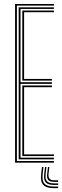

<svg xmlns="http://www.w3.org/2000/svg" viewBox="-20 -820 315 968"><path d="M56 0V-800H251.8V-791.8H65.2V-8.2H251.8V0ZM74.2 -16.8V-783.2H251.8V-775H83.5V-405.5H241.8V-397.2H83.5V-25H251.8V-16.8ZM92.5 -413.8V-766.8H251.8V-758.5H101.5V-422.2H241.8V-413.8ZM92.5 -33.2V-389H241.8V-380.5H101.5V-41.5H251.8V-33.2ZM199 22 195 58Q191.2 91.5 204.5 106Q217.8 120.5 252.2 120.5H273.2V128.5H252.2Q213.2 128.5 198.2 112.1Q183.2 95.8 187.5 58L191.5 22ZM228.8 22 224.8 56.2Q221.2 89 252.2 89H273.2V96.8H252.2Q231 96.8 223 87.2Q215 77.8 217.8 56.2L221.8 22ZM214 22 210 57.2Q207 82.5 216.8 93.5Q226.5 104.5 252.2 104.5H273.2V112.5H252.2Q222 112.5 210.6 99.6Q199.2 86.8 202.8 57.2L206.8 22Z"/></svg>

Font: Big Shoulders Inline Display Light
Style: Regular
Weight: 300
Designer: Patric King
Foundry: XO Type Co
Version: Version 1.000